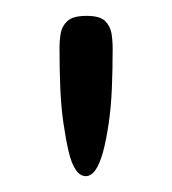

<svg xmlns="http://www.w3.org/2000/svg" viewBox="-20 -699 217 242"><path d="M88 -477Q81 -477 75.5 -485Q70 -493 66.5 -508Q63 -523 60 -543.5Q57 -564 56 -588Q55 -612 55 -638Q55 -648 56.5 -657Q58 -666 65 -672.5Q72 -679 89 -679Q106 -679 112.5 -672.5Q119 -666 120.5 -657Q122 -648 122 -638Q122 -612 121 -588Q120 -564 117 -543.5Q114 -523 110 -508Q106 -493 100.5 -485Q95 -477 88 -477Z"/></svg>

Font: Fredoka Light
Style: Regular
Weight: 300
Designer: Ben Nathan
Foundry: Milena B. Brandão, Ben Nathan
Version: Version 2.001